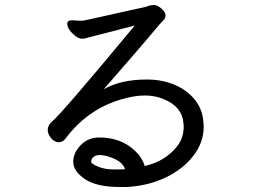

<svg xmlns="http://www.w3.org/2000/svg" viewBox="-20 -733 1040 768"><path d="M433.1 -55.2Q467.8 -55.2 480 -56.2Q470.7 -88.9 416 -106Q395 -112.8 378.9 -112.8Q362.8 -112.8 353.8 -105Q344.7 -97.2 344.7 -85.9Q344.7 -78.1 371.8 -66.7Q398.9 -55.2 433.1 -55.2ZM483.9 15.1H461.9Q365.7 15.1 319.3 -16.8Q272.9 -48.8 272.9 -85.9Q272.9 -121.1 302.5 -152.1Q332 -183.1 377 -183.1Q419.9 -183.1 455.3 -170.2Q490.7 -157.2 519.3 -130.6Q547.9 -104 559.1 -68.8Q644 -88.9 689.9 -149.9Q714.8 -182.1 714.8 -227.1L713.9 -240.2Q708 -307.1 635.7 -335.9Q601.1 -351.1 559.1 -351.1Q516.1 -351.1 460 -334Q328.1 -293.9 241.7 -178.2Q231 -164.1 214.8 -164.1Q198.7 -164.1 184.8 -179.9Q170.9 -195.8 170.9 -212.9Q170.9 -231 186 -245.1Q220.7 -271 519 -630.9Q506.8 -627.9 436.3 -609.4Q365.7 -590.8 350.3 -587.4Q335 -584 326.4 -581.1Q317.9 -578.1 308.1 -578.1Q295.9 -578.1 281.7 -588.9Q249 -615.2 249 -638.2Q249 -651.9 268.1 -651.9L304.7 -649.9Q314.9 -649.9 362.8 -661.1Q544.9 -702.1 554.4 -703.6Q564 -705.1 573 -709Q582 -712.9 595.9 -712.9Q609.9 -712.9 626 -698.5Q642.1 -684.1 642.1 -671.9Q642.1 -659.2 633.1 -651.1Q624 -643.1 595.9 -609.1Q567.9 -575.2 505.9 -503.7Q443.8 -432.1 395 -376Q462.9 -415 567.9 -415Q627.9 -415 678 -394Q728 -373 759.5 -334Q791 -294.9 793.9 -241.2L794.9 -227.1Q794.9 -163.1 752.9 -109.1Q710.9 -55.2 640.4 -22Q569.8 11.2 483.9 15.1Z"/></svg>

Font: LXGW WenKai GB Screen
Style: Regular
Weight: 400
Designer: LXGW / Fontworks Inc.
Foundry: LXGW / Fontworks Inc.
Version: Version 1.321;February 19, 2024;FontCreator 14.0.0.2901 64-b